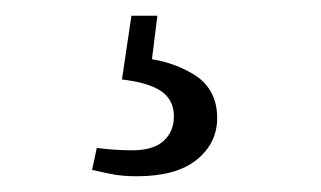

<svg xmlns="http://www.w3.org/2000/svg" viewBox="-20 -22 408 244"><path d="M135 79 147 -2H180L171 70L152 51Q193 53 224.5 71.5Q256 90 256 128Q256 160 230 181Q204 202 154 202Q135 202 120.5 199Q106 196 97 194L103 166Q126 169 148 169Q175 169 188 157Q201 145 201 126Q201 105 185 94Q169 83 135 79Z"/></svg>

Font: Lisu Bosa ExtraLight
Style: Regular
Weight: 200
Designer: David Morse, Annie Olsen, Victor Gaultney, Frank Grießhammer (Latin)
Foundry: SIL International
Version: Version 2.000